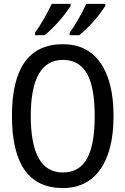

<svg xmlns="http://www.w3.org/2000/svg" viewBox="-20 -951 640 981"><path d="M300.8 9.8Q41 9.8 41 -358.9Q41 -725.1 301.8 -725.1Q426.8 -725.1 493.4 -629.6Q560.1 -534.2 560.1 -357.9Q560.1 -181.6 492.7 -85.9Q425.3 9.8 300.8 9.8ZM300.8 -69.8Q385.3 -69.8 424.6 -140.6Q463.9 -211.4 463.9 -357.9Q463.9 -505.9 424.1 -575.4Q384.3 -645 301.8 -645Q137.2 -645 137.2 -357.9Q137.2 -69.8 300.8 -69.8ZM159.2 -784.2Q205.1 -849.1 244.1 -931.2H340.8V-920.9Q286.1 -836.4 208 -771H159.2ZM335.9 -784.2Q378.4 -841.8 420.9 -931.2H518.1V-920.9Q463.4 -836.4 385.3 -771H335.9Z"/></svg>

Font: Apple Sans Adjectives
Style: Regular
Weight: 400
Monospace: yes
Foundry: Apple Sans Adjectives
Version: Version 0.01